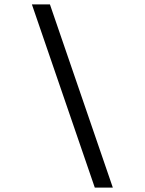

<svg xmlns="http://www.w3.org/2000/svg" viewBox="-20 -770 658 873"><path d="M411 83 125 -750H207L493 83Z"/></svg>

Font: Hermit Light
Style: Regular
Weight: 300
Designer: Pablo Caro
Version: Version 2.000;PS 002.000;hotconv 1.0.88;makeotf.lib2.5.64775